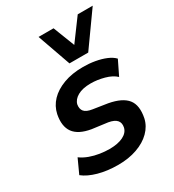

<svg xmlns="http://www.w3.org/2000/svg" viewBox="-184 -861 885 976"><g transform="rotate(-30 258.0 -373.0)"><path d="M222 10Q158 10 106 -4.5Q54 -19 23 -44L61 -127Q83 -111 110.5 -101Q138 -91 167.5 -86.5Q197 -82 223 -82Q273 -82 304 -97.5Q335 -113 341 -141Q346 -166 332.5 -181.5Q319 -197 285 -203L194 -215Q123 -227 95.5 -265Q68 -303 81 -369Q90 -411 120 -442.5Q150 -474 199.5 -492.5Q249 -511 314 -511Q350 -511 384 -505Q418 -499 445.5 -487.5Q473 -476 489 -459L448 -375Q425 -397 384.5 -408Q344 -419 306 -419Q258 -419 229 -402.5Q200 -386 194 -360Q190 -335 202.5 -320Q215 -305 249 -300L333 -287Q409 -273 438.5 -236Q468 -199 454 -129Q445 -88 413.5 -56.5Q382 -25 332.5 -7.5Q283 10 222 10ZM264 -561 195 -756H283L332 -630L425 -756H513L374 -561Z"/></g></svg>

Font: Nunito Sans 7pt SemiCondensed
Style: Bold Italic
Weight: 700
Width: 4
Italic angle: -9°
Designer: Vernon Adams
Foundry: Vernon Adams
Version: Version 3.101;gftools[0.9.27]